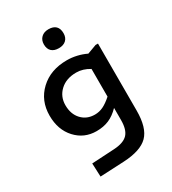

<svg xmlns="http://www.w3.org/2000/svg" viewBox="-222 -821 1057 1177"><g transform="rotate(-30 307.0 -232.0)"><path d="M255 -14Q168 -14 110 -77Q52 -140 52 -240Q52 -346 124.5 -414Q197 -482 313 -482Q348 -482 382.5 -474Q417 -466 448 -451L513 -475H530V-1Q530 121 478.5 173Q427 225 304 231L136 239L132 144L292 135Q360 131 389 100.5Q418 70 418 2V-84Q382 -47 343.5 -30.5Q305 -14 255 -14ZM325 -388Q254 -388 211 -348Q168 -308 168 -247Q168 -184 204 -145.5Q240 -107 297 -107Q328 -107 356 -120.5Q384 -134 418 -164V-360Q395 -374 372 -381Q349 -388 325 -388ZM379 -636Q379 -605 360.5 -587.5Q342 -570 309 -570Q276 -570 258 -587Q240 -604 240 -636Q240 -666 259 -684.5Q278 -703 310 -703Q344 -703 361.5 -686Q379 -669 379 -636Z"/></g></svg>

Font: Intel One Mono Medium
Style: Regular
Weight: 500
Monospace: yes
Designer: Fred Shallcrass
Foundry: Frere-Jones Type LLC
Version: Version 1.400;hotconv 1.1.0;makeotfexe 2.6.0;FJTRelease1.4